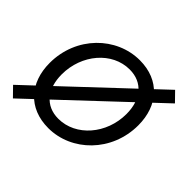

<svg xmlns="http://www.w3.org/2000/svg" viewBox="-134 -677 868 868"><g transform="rotate(45 299.5 -243.0)"><path d="M250 12C398 12 529 -115 529 -285C529 -411 453 -498 326 -498C177 -498 46 -371 46 -201C46 -75 122 12 250 12ZM252 -50C168 -50 121 -112 121 -203C121 -330 211 -436 323 -436C407 -436 455 -375 455 -283C455 -156 364 -50 252 -50ZM42 30 576 -472 533 -516 -1 -14 42 30Z"/></g></svg>

Font: Source Code Variable
Style: Italic
Weight: 400
Italic angle: -11°
Monospace: yes
Designer: Paul D. Hunt, Teo Tuominen
Foundry: Adobe Systems Incorporated
Version: Version 1.005;PS 1.0;hotconv 16.6.54;makeotf.lib2.5.65590